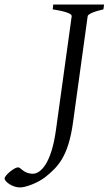

<svg xmlns="http://www.w3.org/2000/svg" viewBox="-149 -635 476 841"><path d="M307 -615H84L82 -594C152 -583 165 -572 165 -565C165 -565 165 -564 165 -564L96 -65C75 87 26 126 -5 126C-46 126 -57 98 -70 98C-86 98 -129 133 -129 147C-129 159 -97 186 -61 186C-38 186 14 168 49 141C102 98 150 55 171 -100L235 -564C236 -573 263 -585 304 -594Z"/></svg>

Font: Oxford Ugaritic Clay
Style: Regular
Weight: 400
Designer: Jacob Thomas
Foundry: Bengal Creative Media Limited
Version: Version 1.000